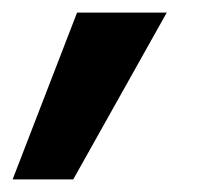

<svg xmlns="http://www.w3.org/2000/svg" viewBox="-71 -163 323 304"><path d="M-51 121 51 -143H193L45 121Z"/></svg>

Font: DM Sans 36pt Black
Style: Italic
Weight: 900
Italic angle: -10°
Designer: Colophon Foundry, Jonny Pinhorn
Foundry: Colophon Foundry
Version: Version 4.004;gftools[0.9.30]